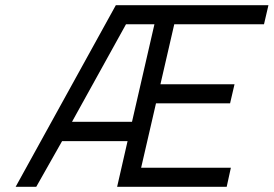

<svg xmlns="http://www.w3.org/2000/svg" viewBox="-20 -716 1049 736"><path d="M469 -175H218L119 0H40L424 -696H1009L992 -623H648L595 -393H879L862 -320H578L521 -73H865L849 0H429ZM256 -249H486L572 -623H463Z"/></svg>

Font: Panefresco 400wt
Style: Italic
Weight: 400
Foundry: Campivisivi & Chank Co
Version: Version 1.001